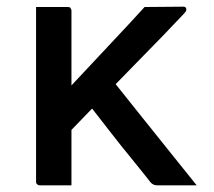

<svg xmlns="http://www.w3.org/2000/svg" viewBox="-20 -555 640 575"><path d="M194 0Q177 0 162 0Q147 0 131.5 0Q116 0 99 0Q96 0 93.5 -1.5Q91 -3 89.5 -5Q88 -7 88 -11V-435Q88 -466 88 -491.5Q88 -517 88 -534Q106 -534 122 -534Q138 -534 153 -534Q168 -534 183 -534Q185 -534 187.5 -533.5Q190 -533 191 -531Q192 -530 192.5 -528.5Q193 -527 193.5 -526Q194 -525 194 -523ZM413 -534 529 -535Q532 -535 534 -534Q536 -533 537 -531Q538 -529 538 -526Q538 -525 537.5 -523Q537 -521 535 -519Q533 -517 529 -512Q498 -479 467 -447Q436 -415 405 -383.5Q374 -352 344 -321Q314 -290 284 -259Q254 -228 224 -197Q194 -166 164 -135L102 -200Q154 -256 205.5 -311.5Q257 -367 309.5 -422.5Q362 -478 413 -534ZM451 0Q444 0 439 -2.5Q434 -5 430 -10Q426 -15 413.5 -31Q401 -47 382.5 -69.5Q364 -92 344 -117Q324 -142 305.5 -166Q287 -190 272.5 -208.5Q258 -227 251 -236L308 -326Q352 -271 395 -217Q438 -163 481.5 -109Q525 -55 569 0Q550 0 533.5 0Q517 0 498 0Q479 0 451 0Z"/></svg>

Font: Recursive Monospace Medium
Style: Regular
Weight: 500
Version: Version 1.047